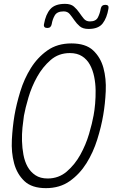

<svg xmlns="http://www.w3.org/2000/svg" viewBox="-20 -965 640 995"><path d="M227 -40Q284 -40 326 -76Q368 -112 396.5 -163.5Q425 -215 441.5 -271Q458 -327 465 -367Q470 -393 473 -427.5Q476 -462 475.5 -497.5Q475 -533 468 -567.5Q461 -602 446 -629.5Q431 -657 405.5 -673.5Q380 -690 342 -690Q284 -690 242.5 -654Q201 -618 172.5 -567Q144 -516 127.5 -460Q111 -404 104 -365Q100 -339 96.5 -304.5Q93 -270 94 -234Q95 -198 101.5 -163Q108 -128 123 -101Q138 -74 163.5 -57Q189 -40 227 -40ZM218 10Q145 10 106.5 -26.5Q68 -63 53 -119Q38 -175 41.5 -241Q45 -307 55 -367Q65 -425 85 -490.5Q105 -556 139.5 -611.5Q174 -667 225.5 -703.5Q277 -740 350 -740Q424 -740 462.5 -704Q501 -668 516 -613Q531 -558 528 -492.5Q525 -427 515 -369Q505 -309 484 -242Q463 -175 428 -119Q393 -63 341.5 -26.5Q290 10 218 10ZM248 -840Q246 -830 240.5 -825Q235 -820 225 -820Q215 -820 210.5 -825Q206 -830 208 -840Q217 -891 241 -918Q265 -945 317 -945Q347 -945 363 -931Q379 -917 391 -899.5Q403 -882 414.5 -868Q426 -854 446 -854Q477 -854 487.5 -875Q498 -896 502 -920Q504 -930 510 -935Q516 -940 526 -940Q536 -940 540 -935Q544 -930 542 -920Q534 -872 512 -843.5Q490 -815 439 -815Q409 -815 393 -829Q377 -843 365 -860.5Q353 -878 341.5 -892Q330 -906 310 -906Q276 -906 264 -885.5Q252 -865 248 -840Z"/></svg>

Font: Maple Mono Thin
Style: Italic
Weight: 250
Italic angle: -10°
Monospace: yes
Designer: subframe7536
Version: Version 7.000